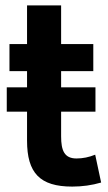

<svg xmlns="http://www.w3.org/2000/svg" viewBox="-20 -675 400 710"><path d="M247 15C284.3 15 320 10 354 0L332 -103C309.3 -93.7 286.3 -89 263 -89C217.9 -89 206 -118.3 206 -171V-262H333V-352H206V-412H325V-512H206V-655H80V-512H15V-412H80V-352H5V-262H80V-155C80 -35.2 127.5 15 247 15Z"/></svg>

Font: Fog Sans
Style: Bold
Weight: 700
Foundry: Intel Corporation
Version: Version 1.00